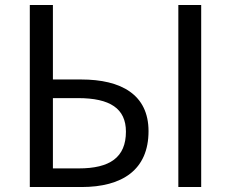

<svg xmlns="http://www.w3.org/2000/svg" viewBox="-20 -753 931 773"><path d="M100 0H308C472 0 578 -69 578 -225C578 -372 468 -433 307 -433H193V-733H100ZM698 0H790V-733H698ZM193 -75V-358H294C423 -358 487 -316 487 -223C487 -119 422 -75 297 -75Z"/></svg>

Font: Spoqa Han Sans Neo Regular
Style: Regular
Weight: 400
Designer: [Spoqa Han Sans Neo] Dong-huui Kim  Younghwa Kang  Yujin Lee  [Noto Sans] Ryoko NISHIZUKA  (kana & ideographs); Paul D. 
Foundry: Spoqa (http://www.spoqa-han-sans.com)
Version: Version 1.000